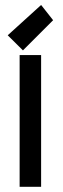

<svg xmlns="http://www.w3.org/2000/svg" viewBox="-20 -741 252 764"><path d="M58.1 2.4V-522H143.6V2.4ZM10.7 -600.6 143.6 -721.2 191.4 -660.6 71.3 -540.5Z"/></svg>

Font: Proletarsk
Style: Regular
Weight: 400
Designer: Peter Wiegel, original typeface by Carl Albert Fahrenwaldt 1901
Foundry: Peter Wiegel
Version: Version 1.000 2010 initial release